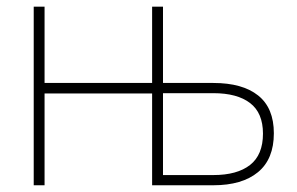

<svg xmlns="http://www.w3.org/2000/svg" viewBox="-20 -550 883 570"><path d="M80.1 -530.3H112.3V-303.7H431.6V-530.3H463.9V-303.7H613.3Q699.7 -303.7 746.3 -266.6Q793 -229.5 793 -154.3Q793 -77.6 745.8 -38.8Q698.7 0 613.3 0H431.6V-272.5H112.3V0H80.1ZM613.3 -30.3Q684.1 -30.3 722.4 -60.3Q760.7 -90.3 760.7 -153.3Q760.7 -214.8 722.4 -244.1Q684.1 -273.4 613.3 -273.4H463.9V-30.3Z"/></svg>

Font: Pretendard GOV Thin
Style: Regular
Weight: 100
Designer: Base glyphs from Inter by Rasmus Andersson; Hangeul glyphs from Noto Sans CJK(Source Han Sans) by Jang Soo-young and Kan
Foundry: Kil Hyung-jin
Version: Version 1.309